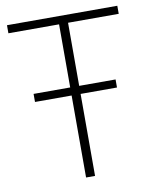

<svg xmlns="http://www.w3.org/2000/svg" viewBox="-80 -761 652 821"><g transform="rotate(-10 246.0 -350.0)"><path d="M68 -356V-391H227V-665H7V-700H486V-665H266V-391H424V-356H266V0H227V-356Z"/></g></svg>

Font: Georama ExtraCondensed Thin ExtraLight
Style: Regular
Weight: 250
Version: Version 1.001